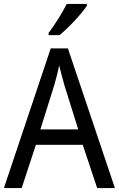

<svg xmlns="http://www.w3.org/2000/svg" viewBox="-20 -964 610 984"><path d="M425 -934V-944H322C300 -899 262 -839 229 -795V-784H285C330 -820 400 -895 425 -934ZM478 0H569L328 -716H240L0 0H91L164 -222H404ZM311 -524 381 -301H187L257 -524C265 -551 276 -592 283 -629C289 -602 305 -547 311 -524Z"/></svg>

Font: Noto Sans Bengali UI SemiCondensed
Style: Regular
Weight: 400
Width: 4
Designer: Jelle Bosma - Monotype Design Team
Foundry: Monotype Imaging Inc.
Version: Version 2.003